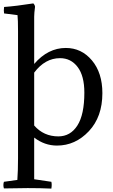

<svg xmlns="http://www.w3.org/2000/svg" viewBox="-27 -836 666 1129"><path d="M316 -34Q387 -34 428 -98Q469 -162 469 -291Q469 -390 429.5 -442Q390 -494 326 -494Q238 -494 174 -409V-98Q230 -34 316 -34ZM79 -653Q79 -720 76 -747L-3 -757Q-6 -773 -3 -795Q67 -800 169 -816Q178 -807 179 -796Q174 -758 174 -738V-460Q255 -554 360 -554Q452 -554 513.5 -481Q575 -408 575 -288Q575 -149 495.5 -64.5Q416 20 308 20Q235 20 174 -27V218L275 233Q279 249 275 273Q212 270 136 270Q80 270 -4 272Q-10 252 -4 233L75 222Q79 167 79 95Z"/></svg>

Font: Adamina
Style: Regular
Weight: 400
Designer: Cyreal (www.cyreal.org)
Foundry: Cyreal
Version: Version 1.011